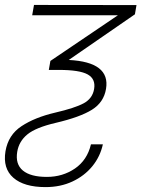

<svg xmlns="http://www.w3.org/2000/svg" viewBox="-62 -536 569 772"><path d="M74.7 -516.1 486.8 -515.6 480.5 -478.5 214.4 -294.9Q382.3 -286.6 364.3 -178.7Q355.5 -124.5 307.6 -94.7Q259.8 -64.9 162.1 -42Q82 -23.4 48.1 4.4Q14.2 32.2 7.3 74.2Q-1 124 30 149.7Q61 175.3 126.5 175.3Q189.9 175.3 239.3 141.6Q288.6 107.9 303.7 44.4H351.6Q340.8 93.8 309.1 132.6Q277.3 171.4 229.2 193.8Q181.2 216.3 121.1 216.3Q34.7 216.3 -8.3 178.7Q-51.3 141.1 -40 72.3Q-28.8 6.3 24.7 -28.8Q78.1 -64 159.2 -83Q239.3 -101.6 274.7 -120.8Q310.1 -140.1 316.4 -178.2Q323.2 -218.3 290.8 -236.6Q258.3 -254.9 174.3 -254.9H134.3L140.6 -291L412.1 -474.6H67.4Z"/></svg>

Font: Inter Display ExtraLight
Style: Italic
Weight: 200
Italic angle: -9.39999°
Designer: Rasmus Andersson
Foundry: rsms
Version: Version 4.000;git-a52131595